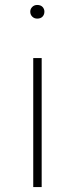

<svg xmlns="http://www.w3.org/2000/svg" viewBox="-20 -754 301 774"><path d="M148 0H114V-520H148ZM130 -734Q144 -734 151.5 -726Q159 -718 159 -707Q159 -695 151.5 -687Q144 -679 130 -679Q118 -679 110 -687Q102 -695 102 -707Q102 -718 110 -726Q118 -734 130 -734Z"/></svg>

Font: FiraSans
Style: Regular
Weight: 200
Designer: Carrois Corporate & Edenspiekermann AG
Foundry: Carrois Corporate GbR & Edenspiekermann AG
Version: Version 3.106;PS 003.106;hotconv 1.0.70;makeotf.lib2.5.58329